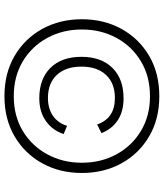

<svg xmlns="http://www.w3.org/2000/svg" viewBox="42 -752 720 843"><g transform="rotate(90 401.5 -330.0)"><path d="M402 10Q301 10 225 -34.5Q149 -79 106.5 -156Q64 -233 64 -330Q64 -427 106.5 -504Q149 -581 225 -625.5Q301 -670 402 -670Q502 -670 578 -625.5Q654 -581 696.5 -504Q739 -427 739 -330Q739 -233 696.5 -156Q654 -79 578 -34.5Q502 10 402 10ZM402 -31Q489 -31 554.5 -70.5Q620 -110 657 -178Q694 -246 694 -330Q694 -414 657 -482Q620 -550 554 -589.5Q488 -629 402 -629Q315 -629 249 -589.5Q183 -550 146 -482Q109 -414 109 -330Q109 -246 146 -178Q183 -110 249 -70.5Q315 -31 402 -31ZM411 -143Q326 -143 277.5 -192Q229 -241 229 -328Q229 -415 277.5 -464Q326 -513 411 -513Q469 -513 507.5 -487.5Q546 -462 564 -416L526 -397Q499 -475 410 -475Q345 -475 308.5 -436Q272 -397 272 -328Q272 -259 308.5 -220Q345 -181 410 -181Q456 -181 488 -203Q520 -225 532 -265L568 -250Q552 -201 511 -172Q470 -143 411 -143Z"/></g></svg>

Font: Work Sans Light
Style: Regular
Weight: 300
Designer: Wei Huang
Foundry: Wei Huang
Version: Version 2.012; ttfautohint (v1.8.3)